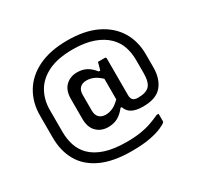

<svg xmlns="http://www.w3.org/2000/svg" viewBox="-186 -966 1423 1375"><g transform="rotate(-30 525.0 -279.0)"><path d="M471 -53Q413 -53 375.5 -90Q338 -127 338 -198V-361Q338 -432 375.5 -468.5Q413 -505 471 -505Q516 -505 549 -486.5Q582 -468 609 -433H622Q625 -444 629.5 -460.5Q634 -477 639 -495H695Q706 -495 706 -484V-182Q706 -155 718 -142Q730 -129 758 -129H762Q827 -129 854.5 -158.5Q882 -188 882 -263V-370Q882 -429 865 -479.5Q848 -530 808 -570Q765 -613 695 -638Q625 -663 525 -663Q400 -663 321 -623.5Q242 -584 205 -517.5Q168 -451 168 -370V-189Q168 -127 185.5 -75Q203 -23 241 15Q284 58 355.5 81.5Q427 105 531 105Q599 105 648.5 97Q698 89 737.5 75Q777 61 813 44H829V105Q829 111 825 115Q814 125 779.5 140.5Q745 156 684 168Q623 180 531 180Q378 180 279.5 134Q181 88 134 5.5Q87 -77 87 -188V-368Q87 -477 137.5 -560.5Q188 -644 285.5 -691Q383 -738 525 -738Q667 -738 764.5 -691Q862 -644 912.5 -561.5Q963 -479 963 -371V-263Q963 -169 916 -112.5Q869 -56 764 -56H756Q647 -56 624 -129H614Q585 -91 551 -72Q517 -53 471 -53ZM426 -215Q426 -178 445.5 -158.5Q465 -139 500 -139Q528 -139 556.5 -151.5Q585 -164 618 -197V-367Q585 -398 556.5 -409.5Q528 -421 500 -421Q465 -421 445.5 -401.5Q426 -382 426 -345Z"/></g></svg>

Font: Recursive Sn Lnr St
Style: Regular
Weight: 400
Version: Version 1.079;hotconv 1.0.112;makeotfexe 2.5.65598; ttfautoh